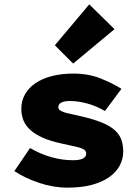

<svg xmlns="http://www.w3.org/2000/svg" viewBox="-20 -850 640 882"><path d="M290 12Q225 12 159.5 -10Q94 -32 46 -64L118 -170Q166 -142 216 -128Q266 -114 314 -114Q347 -114 361.5 -122Q376 -130 376 -144Q376 -153 370.5 -159Q365 -165 352.5 -169.5Q340 -174 318.5 -178.5Q297 -183 266 -190Q214 -201 178.5 -216.5Q143 -232 120.5 -252Q98 -272 88 -296.5Q78 -321 78 -350Q78 -387 95 -417Q112 -447 143 -468Q174 -489 218 -500.5Q262 -512 316 -512Q387 -512 442.5 -489.5Q498 -467 538 -442L462 -340Q423 -363 381 -374.5Q339 -386 300 -386Q276 -386 262 -379Q248 -372 248 -358Q248 -350 253.5 -345Q259 -340 271 -335.5Q283 -331 303 -327Q323 -323 352 -316Q408 -303 445.5 -288Q483 -273 505.5 -253.5Q528 -234 537 -209.5Q546 -185 546 -154Q546 -119 529.5 -88.5Q513 -58 480.5 -35.5Q448 -13 400.5 -0.5Q353 12 290 12ZM316 -558 232 -642 390 -830 506 -716Z"/></svg>

Font: Source Code Pro Black
Style: Regular
Weight: 900
Monospace: yes
Designer: Paul D. Hunt, Teo Tuominen
Foundry: Adobe Systems Incorporated
Version: Version 2.030;PS 1.000;hotconv 16.6.51;makeotf.lib2.5.65220